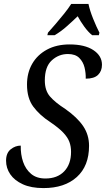

<svg xmlns="http://www.w3.org/2000/svg" viewBox="-20 -951 541 981"><path d="M202 10Q139 10 96.5 -9.5Q54 -29 32.5 -60.5Q11 -92 11 -130Q11 -169 34.5 -188Q58 -207 86 -207Q85 -162 98 -124Q111 -86 139 -62.5Q167 -39 212 -39Q273 -39 308 -75.5Q343 -112 343 -175Q343 -203 334.5 -226Q326 -249 303.5 -273Q281 -297 237 -327Q183 -362 150.5 -405.5Q118 -449 118 -519Q118 -579 144.5 -625Q171 -671 220 -697.5Q269 -724 336 -724Q413 -724 457 -695Q501 -666 501 -620Q501 -588 481 -568.5Q461 -549 418 -549Q419 -577 412 -606Q405 -635 385 -655Q365 -675 327 -675Q280 -675 244.5 -642.5Q209 -610 209 -540Q209 -489 235 -458.5Q261 -428 314 -394Q375 -351 405 -306.5Q435 -262 435 -206Q435 -103 372.5 -46.5Q310 10 202 10ZM225 -784Q242 -803 264.5 -829Q287 -855 308.5 -882Q330 -909 344 -931H432Q439 -897 456 -855Q473 -813 488 -784L485 -771H451Q430 -788 410.5 -815Q391 -842 377 -868Q349 -841 319.5 -815Q290 -789 259 -771H222Z"/></svg>

Font: Noto Serif Condensed
Style: Italic
Weight: 400
Width: 3
Italic angle: -12°
Designer: Monotype Design Team
Foundry: Monotype Imaging Inc.
Version: Version 2.014; ttfautohint (v1.8.4.7-5d5b)